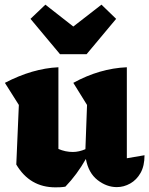

<svg xmlns="http://www.w3.org/2000/svg" viewBox="-20 -794 641 825"><path d="M50 -87 61 -343 1 -438Q120 -500 231 -505V-154Q261 -141 293 -141Q319 -141 347 -153L354 -343L295 -438Q408 -500 525 -505V-114L601 -127Q601 -81 584 -51Q567 -21 539.5 -5.5Q512 10 482 10Q438 10 399 -20.5Q360 -51 349 -111Q311 -44 261 8Q250 10 239 10.5Q228 11 218 11Q108 11 50 -87ZM238 -561 111 -713 175 -774 295 -680 416 -774 479 -713 352 -561Z"/></svg>

Font: Piazzolla ExtraBold
Style: Regular
Weight: 800
Designer: Juan Pablo del Peral
Foundry: Huerta Tipografica
Version: Version 1.330